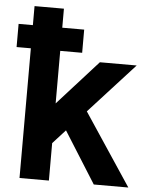

<svg xmlns="http://www.w3.org/2000/svg" viewBox="-56 -858 696 903"><g transform="rotate(5 292.0 -406.0)"><path d="M2.9 -612.3V-721.7H70.3V-811.5H209V-721.7H312.5V-612.3H209V-364.3L399.4 -575.2H573.2L358.4 -339.8L584 0H420.9L268.6 -242.2L209 -176.8V0H70.3V-612.3Z"/></g></svg>

Font: Gothic A1 ExtraBold
Style: Regular
Weight: 800
Designer: HanYang I&C Co.,Ltd.
Foundry: HanYang I&C Co.,Ltd.
Version: Version 2.50